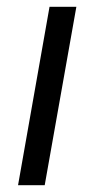

<svg xmlns="http://www.w3.org/2000/svg" viewBox="-20 -546 277 566"><path d="M33.2 0 126 -525.9H205.1L111.8 0Z"/></svg>

Font: Archivo Expanded Light
Style: Italic
Weight: 300
Width: 7
Italic angle: -10°
Designer: Hector Gatti
Foundry: Omnibus-Type
Version: Version 2.001